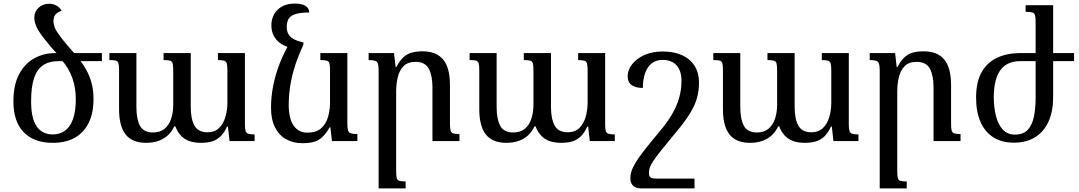

<svg xmlns="http://www.w3.org/2000/svg" viewBox="-20 -789 6034 1074"><path d="M275 10Q170 10 112.5 -49.5Q55 -109 55 -222Q55 -314 87 -374Q119 -434 172 -463Q225 -492 288 -492H550V-447H431Q455 -415 471 -382Q487 -349 495 -313Q503 -277 503 -235Q503 -156 476 -101.5Q449 -47 398.5 -18.5Q348 10 275 10ZM275 -37Q314 -37 343 -57.5Q372 -78 388 -122Q404 -166 404 -234Q404 -299 384.5 -353Q365 -407 330 -447H308Q254 -447 220 -423.5Q186 -400 170 -350.5Q154 -301 154 -222Q154 -126 185.5 -81.5Q217 -37 275 -37ZM307 -481Q286 -502 265 -526.5Q244 -551 223 -578Q191 -620 181.5 -645Q172 -670 172 -689Q172 -724 196 -746Q220 -768 256 -768Q277 -768 295.5 -758Q314 -748 325 -729Q297 -719 288 -704.5Q279 -690 279 -671Q279 -654 286.5 -634.5Q294 -615 324 -576Q349 -544 370 -520Q391 -496 405 -481Z M1199 -492H1350V-93Q1350 -69 1353.5 -57Q1357 -45 1368.5 -41Q1380 -37 1404 -37V0H1264L1255 -81H1250Q1234 -45 1212.5 -25Q1191 -5 1164.5 2.5Q1138 10 1105 10Q1065 10 1036.5 -1Q1008 -12 989.5 -33Q971 -54 961 -82H955Q939 -49 915.5 -29Q892 -9 862.5 0.5Q833 10 798 10Q720 10 683 -36.5Q646 -83 646 -178V-397Q646 -423 642.5 -435Q639 -447 628 -450Q617 -453 592 -453V-492H743V-191Q743 -123 763 -85.5Q783 -48 836 -48Q876 -48 901 -69Q926 -90 937.5 -125.5Q949 -161 949 -203V-393Q949 -420 946 -433Q943 -446 931.5 -449.5Q920 -453 895 -453V-492H1047V-191Q1047 -123 1068 -86Q1089 -49 1141 -49Q1180 -49 1204.5 -72Q1229 -95 1240.5 -133.5Q1252 -172 1252 -216V-393Q1252 -419 1249 -432Q1246 -445 1235 -449Q1224 -453 1199 -453Z M1671 12Q1621 12 1581.5 -9.5Q1542 -31 1519 -75.5Q1496 -120 1496 -187Q1496 -246 1508 -308.5Q1520 -371 1545 -435Q1570 -499 1608 -562L1677 -538Q1650 -481 1631.5 -424.5Q1613 -368 1604 -312Q1595 -256 1595 -201Q1595 -155 1606 -120.5Q1617 -86 1640.5 -66.5Q1664 -47 1699 -47Q1749 -47 1776.5 -71.5Q1804 -96 1815 -135Q1826 -174 1826 -216V-394Q1826 -421 1823 -433.5Q1820 -446 1808.5 -449.5Q1797 -453 1772 -453V-492H1923V-98Q1923 -72 1927 -59.5Q1931 -47 1943.5 -43Q1956 -39 1979 -39V0H1837L1828 -77H1824Q1803 -40 1781 -20.5Q1759 -1 1732.5 5.5Q1706 12 1671 12ZM1677 -552V-538L1596 -524Q1565 -534 1543.5 -550.5Q1522 -567 1510 -591.5Q1498 -616 1498 -648Q1498 -682 1513.5 -709.5Q1529 -737 1558 -753Q1587 -769 1628 -769Q1669 -769 1689 -756Q1709 -743 1710 -719Q1658 -719 1630.5 -709.5Q1603 -700 1593.5 -682Q1584 -664 1584 -638Q1584 -615 1593 -598.5Q1602 -582 1622.5 -570.5Q1643 -559 1677 -552Z M2550 -39V0H2399V-301Q2399 -366 2378.5 -404.5Q2358 -443 2305 -443Q2261 -443 2237.5 -419Q2214 -395 2205 -357Q2196 -319 2196 -276V167Q2196 193 2199 206Q2202 219 2213.5 222.5Q2225 226 2249 226V265H2098V-394Q2098 -420 2094 -432.5Q2090 -445 2078 -449Q2066 -453 2042 -453V-492H2184L2193 -414H2197Q2217 -452 2238.5 -470.5Q2260 -489 2286 -495.5Q2312 -502 2344 -502Q2420 -502 2458.5 -456.5Q2497 -411 2497 -313V-100Q2497 -73 2500 -60Q2503 -47 2514.5 -43Q2526 -39 2550 -39Z M3214 -492H3365V-93Q3365 -69 3368.5 -57Q3372 -45 3383.5 -41Q3395 -37 3419 -37V0H3279L3270 -81H3265Q3249 -45 3227.5 -25Q3206 -5 3179.5 2.5Q3153 10 3120 10Q3080 10 3051.5 -1Q3023 -12 3004.5 -33Q2986 -54 2976 -82H2970Q2954 -49 2930.5 -29Q2907 -9 2877.5 0.5Q2848 10 2813 10Q2735 10 2698 -36.5Q2661 -83 2661 -178V-397Q2661 -423 2657.5 -435Q2654 -447 2643 -450Q2632 -453 2607 -453V-492H2758V-191Q2758 -123 2778 -85.5Q2798 -48 2851 -48Q2891 -48 2916 -69Q2941 -90 2952.5 -125.5Q2964 -161 2964 -203V-393Q2964 -420 2961 -433Q2958 -446 2946.5 -449.5Q2935 -453 2910 -453V-492H3062V-191Q3062 -123 3083 -86Q3104 -49 3156 -49Q3195 -49 3219.5 -72Q3244 -95 3255.5 -133.5Q3267 -172 3267 -216V-393Q3267 -419 3264 -432Q3261 -445 3250 -449Q3239 -453 3214 -453Z M3687 -501Q3748 -501 3793.5 -481Q3839 -461 3864.5 -422Q3890 -383 3890 -325Q3890 -285 3880 -245.5Q3870 -206 3842.5 -159.5Q3815 -113 3762 -50Q3710 13 3679 51.5Q3648 90 3633.5 112.5Q3619 135 3614.5 149.5Q3610 164 3610 178Q3610 196 3618.5 203Q3627 210 3652 210H3865V265H3568Q3537 265 3521.5 250Q3506 235 3506 209Q3506 191 3511.5 171.5Q3517 152 3533 124.5Q3549 97 3581 55.5Q3613 14 3666 -49Q3712 -103 3739.5 -150.5Q3767 -198 3779.5 -243.5Q3792 -289 3792 -337Q3792 -375 3779.5 -401Q3767 -427 3743.5 -440.5Q3720 -454 3686 -454Q3650 -454 3625.5 -434.5Q3601 -415 3588.5 -379.5Q3576 -344 3576 -297Q3536 -297 3513.5 -313Q3491 -329 3491 -363Q3491 -397 3515 -428.5Q3539 -460 3583 -480.5Q3627 -501 3687 -501Z M4577 -492H4728V-93Q4728 -69 4731.5 -57Q4735 -45 4746.5 -41Q4758 -37 4782 -37V0H4642L4633 -81H4628Q4612 -45 4590.5 -25Q4569 -5 4542.5 2.5Q4516 10 4483 10Q4443 10 4414.5 -1Q4386 -12 4367.5 -33Q4349 -54 4339 -82H4333Q4317 -49 4293.5 -29Q4270 -9 4240.5 0.5Q4211 10 4176 10Q4098 10 4061 -36.5Q4024 -83 4024 -178V-397Q4024 -423 4020.5 -435Q4017 -447 4006 -450Q3995 -453 3970 -453V-492H4121V-191Q4121 -123 4141 -85.5Q4161 -48 4214 -48Q4254 -48 4279 -69Q4304 -90 4315.5 -125.5Q4327 -161 4327 -203V-393Q4327 -420 4324 -433Q4321 -446 4309.5 -449.5Q4298 -453 4273 -453V-492H4425V-191Q4425 -123 4446 -86Q4467 -49 4519 -49Q4558 -49 4582.5 -72Q4607 -95 4618.5 -133.5Q4630 -172 4630 -216V-393Q4630 -419 4627 -432Q4624 -445 4613 -449Q4602 -453 4577 -453Z M5353 -39V0H5202V-301Q5202 -366 5181.5 -404.5Q5161 -443 5108 -443Q5064 -443 5040.5 -419Q5017 -395 5008 -357Q4999 -319 4999 -276V167Q4999 193 5002 206Q5005 219 5016.5 222.5Q5028 226 5052 226V265H4901V-394Q4901 -420 4897 -432.5Q4893 -445 4881 -449Q4869 -453 4845 -453V-492H4987L4996 -414H5000Q5020 -452 5041.5 -470.5Q5063 -489 5089 -495.5Q5115 -502 5147 -502Q5223 -502 5261.5 -456.5Q5300 -411 5300 -313V-100Q5300 -73 5303 -60Q5306 -47 5317.5 -43Q5329 -39 5353 -39Z M5773 -492V-664Q5773 -690 5770 -702.5Q5767 -715 5755 -719Q5743 -723 5717 -723V-760H5871V-244Q5871 -168 5846 -111Q5821 -54 5772 -22.5Q5723 9 5651 9Q5584 9 5537 -20.5Q5490 -50 5465 -106.5Q5440 -163 5440 -244Q5440 -329 5470 -383.5Q5500 -438 5554.5 -464.5Q5609 -491 5683 -492ZM5686 -447Q5654 -447 5627 -436.5Q5600 -426 5580.5 -402.5Q5561 -379 5550 -340Q5539 -301 5539 -245Q5539 -188 5551 -140.5Q5563 -93 5589 -64.5Q5615 -36 5657 -36Q5705 -36 5730 -64Q5755 -92 5764 -139Q5773 -186 5773 -243V-447ZM5862 -492H5988V-447H5862Z"/></svg>

Font: Noto Serif Armenian
Style: Regular
Weight: 400
Designer: Monotype Design Team
Foundry: Monotype Imaging Inc.
Version: Version 2.007